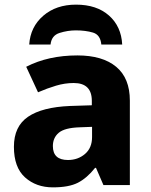

<svg xmlns="http://www.w3.org/2000/svg" viewBox="-20 -798 651 828"><path d="M377 -251V-207Q377 -160 346.5 -134Q316 -108 273 -108Q208 -108 208 -168Q208 -204 233.5 -225.5Q259 -247 324 -249ZM314 -559Q188 -559 93 -510L144 -400Q183 -417 221.5 -428.5Q260 -440 298 -440Q376 -440 376 -363V-344L282 -341Q162 -336 101 -294.5Q40 -253 40 -165Q40 -76 88 -33Q136 10 208 10Q277 10 316 -10Q355 -30 390 -74H394L426 0H540V-364Q540 -461 481 -510Q422 -559 314 -559ZM308 -778Q222 -778 166.5 -730Q111 -682 106 -606H198Q202 -645 237 -656Q272 -667 307 -667Q349 -667 381 -657.5Q413 -648 417 -606H507Q503 -684 450 -731Q397 -778 308 -778Z"/></svg>

Font: Noto Sans UI Extra
Style: Regular
Weight: 800
Designer: Monotype Design Team
Foundry: Monotype Imaging Inc.
Version: Version 1.901